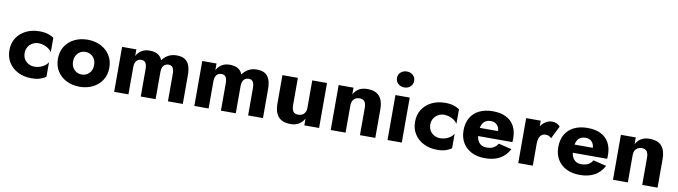

<svg xmlns="http://www.w3.org/2000/svg" viewBox="-35 -1319 6830 1934"><g transform="rotate(10 3380.0 -351.5)"><path d="M186 -230Q186 -264 202 -291Q218 -318 246.5 -334Q275 -350 308 -350Q333 -350 359 -342Q385 -334 407.5 -319Q430 -304 444 -282V-430Q420 -447 384 -458.5Q348 -470 296 -470Q220 -470 159.5 -440Q99 -410 64.5 -356.5Q30 -303 30 -230Q30 -158 64.5 -104Q99 -50 159.5 -20Q220 10 296 10Q348 10 384 -1.5Q420 -13 444 -32V-179Q430 -157 408.5 -142Q387 -127 361.5 -118.5Q336 -110 308 -110Q275 -110 246.5 -125Q218 -140 202 -166.5Q186 -193 186 -230Z M526 -230Q526 -158 560 -104Q594 -50 654 -20Q714 10 789 10Q864 10 923.5 -20Q983 -50 1017.5 -104Q1052 -158 1052 -230Q1052 -303 1017.5 -357Q983 -411 923.5 -441Q864 -471 789 -471Q714 -471 654 -441Q594 -411 560 -357Q526 -303 526 -230ZM681 -230Q681 -266 696 -292Q711 -318 735 -332Q759 -346 789 -346Q818 -346 842.5 -332Q867 -318 881.5 -292Q896 -266 896 -230Q896 -194 881.5 -168.5Q867 -143 842.5 -129Q818 -115 789 -115Q759 -115 735 -129Q711 -143 696 -168.5Q681 -194 681 -230Z M1844 -296Q1844 -352 1830 -391Q1816 -430 1784.5 -450.5Q1753 -471 1699 -471Q1652 -471 1615 -451Q1578 -431 1553 -395Q1539 -432 1507 -451.5Q1475 -471 1421 -471Q1374 -471 1340.5 -450Q1307 -429 1288 -392V-460H1142V0H1288V-280Q1288 -308 1296.5 -327Q1305 -346 1320.5 -355.5Q1336 -365 1356 -365Q1387 -365 1400.5 -343.5Q1414 -322 1414 -280V0H1566V-280Q1566 -308 1574.5 -327Q1583 -346 1598.5 -355.5Q1614 -365 1634 -365Q1665 -365 1678.5 -343.5Q1692 -322 1692 -280V0H1844Z M2664 -296Q2664 -352 2650 -391Q2636 -430 2604.5 -450.5Q2573 -471 2519 -471Q2472 -471 2435 -451Q2398 -431 2373 -395Q2359 -432 2327 -451.5Q2295 -471 2241 -471Q2194 -471 2160.5 -450Q2127 -429 2108 -392V-460H1962V0H2108V-280Q2108 -308 2116.5 -327Q2125 -346 2140.5 -355.5Q2156 -365 2176 -365Q2207 -365 2220.5 -343.5Q2234 -322 2234 -280V0H2386V-280Q2386 -308 2394.5 -327Q2403 -346 2418.5 -355.5Q2434 -365 2454 -365Q2485 -365 2498.5 -343.5Q2512 -322 2512 -280V0H2664Z M2940 -180V-460H2782V-164Q2782 -82 2821.5 -35.5Q2861 11 2947 11Q2998 11 3032 -10.5Q3066 -32 3087 -69V0H3238V-460H3087V-180Q3087 -153 3077 -134Q3067 -115 3049.5 -105Q3032 -95 3007 -95Q2970 -95 2955 -117.5Q2940 -140 2940 -180Z M3656 -280V0H3813V-296Q3813 -379 3774 -425Q3735 -471 3649 -471Q3598 -471 3563.5 -450Q3529 -429 3509 -391V-460H3357V0H3509V-280Q3509 -307 3519 -326Q3529 -345 3547 -355Q3565 -365 3589 -365Q3625 -365 3640.5 -343Q3656 -321 3656 -280Z M3923 -633Q3923 -597 3949 -574Q3975 -551 4011 -551Q4048 -551 4073.5 -574Q4099 -597 4099 -633Q4099 -669 4073.5 -691.5Q4048 -714 4011 -714Q3975 -714 3949 -691.5Q3923 -669 3923 -633ZM3938 -460V0H4084V-460Z M4335 -230Q4335 -264 4351 -291Q4367 -318 4395.5 -334Q4424 -350 4457 -350Q4482 -350 4508 -342Q4534 -334 4556.5 -319Q4579 -304 4593 -282V-430Q4569 -447 4533 -458.5Q4497 -470 4445 -470Q4369 -470 4308.5 -440Q4248 -410 4213.5 -356.5Q4179 -303 4179 -230Q4179 -158 4213.5 -104Q4248 -50 4308.5 -20Q4369 10 4445 10Q4497 10 4533 -1.5Q4569 -13 4593 -32V-179Q4579 -157 4557.5 -142Q4536 -127 4510.5 -118.5Q4485 -110 4457 -110Q4424 -110 4395.5 -125Q4367 -140 4351 -166.5Q4335 -193 4335 -230Z M4936 10Q5024 10 5085.5 -24Q5147 -58 5183 -126L5048 -159Q5031 -129 5002.5 -114Q4974 -99 4934 -99Q4899 -99 4875 -114.5Q4851 -130 4839 -160Q4827 -190 4827 -232Q4828 -278 4839.5 -308.5Q4851 -339 4874 -354Q4897 -369 4931 -369Q4958 -369 4978 -357Q4998 -345 5009 -323Q5020 -301 5020 -271Q5020 -264 5016.5 -253.5Q5013 -243 5008 -236L5044 -282H4760V-198H5180Q5182 -205 5182 -215.5Q5182 -226 5182 -237Q5182 -311 5153 -363Q5124 -415 5069 -442.5Q5014 -470 4934 -470Q4854 -470 4795.5 -441Q4737 -412 4706 -358Q4675 -304 4675 -230Q4675 -157 4707 -103Q4739 -49 4797.5 -19.5Q4856 10 4936 10Z M5424 -460H5275V0H5424ZM5557 -304 5622 -433Q5610 -451 5587 -461Q5564 -471 5539 -471Q5501 -471 5466 -446Q5431 -421 5409.5 -378Q5388 -335 5388 -280L5424 -227Q5424 -260 5433 -283Q5442 -306 5459 -318Q5476 -330 5498 -330Q5518 -330 5531.5 -323Q5545 -316 5557 -304Z M5905 10Q5993 10 6054.5 -24Q6116 -58 6152 -126L6017 -159Q6000 -129 5971.5 -114Q5943 -99 5903 -99Q5868 -99 5844 -114.5Q5820 -130 5808 -160Q5796 -190 5796 -232Q5797 -278 5808.5 -308.5Q5820 -339 5843 -354Q5866 -369 5900 -369Q5927 -369 5947 -357Q5967 -345 5978 -323Q5989 -301 5989 -271Q5989 -264 5985.5 -253.5Q5982 -243 5977 -236L6013 -282H5729V-198H6149Q6151 -205 6151 -215.5Q6151 -226 6151 -237Q6151 -311 6122 -363Q6093 -415 6038 -442.5Q5983 -470 5903 -470Q5823 -470 5764.5 -441Q5706 -412 5675 -358Q5644 -304 5644 -230Q5644 -157 5676 -103Q5708 -49 5766.5 -19.5Q5825 10 5905 10Z M6543 -280V0H6700V-296Q6700 -379 6661 -425Q6622 -471 6536 -471Q6485 -471 6450.5 -450Q6416 -429 6396 -391V-460H6244V0H6396V-280Q6396 -307 6406 -326Q6416 -345 6434 -355Q6452 -365 6476 -365Q6512 -365 6527.5 -343Q6543 -321 6543 -280Z"/></g></svg>

Font: Glinicke Jost Bold
Style: Bold
Weight: 700
Version: Version 3.710